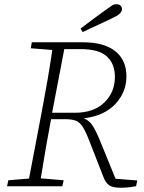

<svg xmlns="http://www.w3.org/2000/svg" viewBox="-20 -872 672 899"><path d="M358 -642H281L224 -344H330Q419 -344 468.5 -392Q518 -440 518 -512Q518 -573 480.5 -607.5Q443 -642 358 -642ZM124 -646 129 -674H369Q467 -674 519.5 -632.5Q572 -591 572 -514Q572 -440 519.5 -384.5Q467 -329 372 -318Q398 -308 413.5 -284Q429 -260 448 -214L521 -35L623 -27L617 0Q605 2 587.5 4.5Q570 7 544 7Q509 7 492 -4Q475 -15 464 -44L398 -213Q381 -257 367 -278.5Q353 -300 334.5 -307Q316 -314 284 -314H219Q206 -245 194 -175.5Q182 -106 171 -37L278 -28L272 0H13L19 -28L116 -36L178 -362Q191 -431 203 -500Q215 -569 225 -638ZM357 -738Q386 -760 414.5 -781.5Q443 -803 470 -822Q493 -839 504 -846Q515 -853 527 -852Q538 -852 545 -845Q552 -838 551 -827Q550 -817 540 -807.5Q530 -798 500 -784Q435 -754 367 -722Z"/></svg>

Font: Source Serif Pro Light
Style: Italic
Weight: 300
Italic angle: -12°
Designer: Frank Grießhammer
Foundry: Adobe Systems Incorporated
Version: Version 3.001;hotconv 1.0.111;makeotfexe 2.5.65597